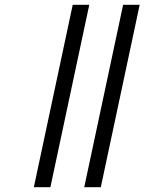

<svg xmlns="http://www.w3.org/2000/svg" viewBox="-20 -780 675 800"><path d="M331 0 493 -760H562L400 0ZM121 0 283 -760H352L190 0Z"/></svg>

Font: Noto Serif Display Medium
Style: Italic
Weight: 500
Italic angle: -12°
Designer: Monotype Design Team
Foundry: Monotype Imaging Inc.
Version: Version 2.009